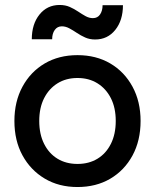

<svg xmlns="http://www.w3.org/2000/svg" viewBox="-20 -739 624 773"><path d="M292 14Q217 14 160 -20Q103 -54 70.5 -113.5Q38 -173 38 -252Q38 -330 70.5 -390Q103 -450 160 -483.5Q217 -517 292 -517Q367 -517 424 -483.5Q481 -450 513.5 -390Q546 -330 546 -252Q546 -173 513.5 -113Q481 -53 424 -19.5Q367 14 292 14ZM292 -79Q338 -79 372.5 -100Q407 -121 426.5 -160Q446 -199 446 -252Q446 -305 426.5 -343.5Q407 -382 372.5 -403.5Q338 -425 292 -425Q246 -425 211.5 -403.5Q177 -382 157.5 -343.5Q138 -305 138 -252Q138 -199 157.5 -160Q177 -121 211.5 -100Q246 -79 292 -79ZM363 -580Q341 -580 323 -588Q305 -596 289.5 -606.5Q274 -617 259 -625Q244 -633 229 -633Q211 -633 200.5 -618.5Q190 -604 190 -581H108Q108 -642 139 -680.5Q170 -719 220 -719Q243 -719 261 -711Q279 -703 294.5 -692.5Q310 -682 324.5 -674Q339 -666 354 -666Q373 -666 383 -681Q393 -696 393 -718H475Q475 -657 444 -618.5Q413 -580 363 -580Z"/></svg>

Font: Fustat SemiBold
Style: Regular
Weight: 600
Designer: Mohamed Gaber, Khaled Hosny, Laura Garcia Mut
Foundry: Kief Type Foundry, Alif Type Foundry, Hard Type Foundry
Version: Version 1.007